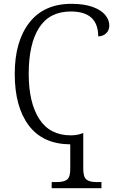

<svg xmlns="http://www.w3.org/2000/svg" viewBox="-20 -744 623 1003"><path d="M250 207H278Q314 207 330.5 194Q347 181 347 140V10Q204 9 130.5 -88.5Q57 -186 57 -358Q57 -528 133.5 -626Q210 -724 353 -724Q419 -724 463.5 -708Q508 -692 529.5 -666Q551 -640 551 -611Q551 -585 534 -569.5Q517 -554 493 -554Q493 -684 350 -684Q239 -684 184.5 -599.5Q130 -515 130 -358Q130 -208 185 -122.5Q240 -37 350 -37Q384 -37 411 -48H415V138Q415 180 431 193.5Q447 207 483 207H510V239H250Z"/></svg>

Font: Noto Serif Light
Style: Regular
Weight: 300
Designer: Monotype Design Team
Foundry: Monotype Imaging Inc.
Version: Version 1.001